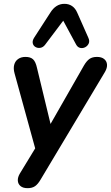

<svg xmlns="http://www.w3.org/2000/svg" viewBox="-20 -794 579 1002"><path d="M124 188Q100 188 87 177Q74 166 73 148.5Q72 131 84 111L179 -45L171 7L56 -411Q49 -436 54 -455.5Q59 -475 74.5 -486Q90 -497 113 -497Q139 -497 152.5 -484.5Q166 -472 173 -440L253 -109H222L418 -452Q432 -476 447 -486.5Q462 -497 486 -497Q510 -497 523.5 -486Q537 -475 538.5 -457.5Q540 -440 528 -419L192 143Q178 167 163 177.5Q148 188 124 188ZM441 -597Q449 -580 443 -567Q437 -554 424.5 -547.5Q412 -541 398.5 -544Q385 -547 377 -562L310 -686L215 -560Q205 -547 191 -544.5Q177 -542 165.5 -548.5Q154 -555 151 -568Q148 -581 158 -597L242 -727Q256 -750 274.5 -762Q293 -774 316 -774Q339 -774 356 -762.5Q373 -751 383 -728Z"/></svg>

Font: Nunito ExtraLight
Style: Bold Italic
Weight: 700
Italic angle: -9°
Version: Version 3.602